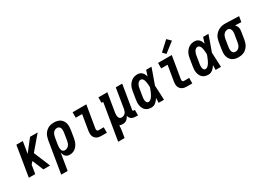

<svg xmlns="http://www.w3.org/2000/svg" viewBox="-5 -1748 4030 2919"><g transform="rotate(-30 2010.0 -288.5)"><path d="M23 0 110 -530H223L189 -323L350 -530H484L277 -287L396 0H278L197 -194L160 -151L135 0Z M473 205 565 -352Q570 -377 577.5 -401Q585 -425 598.5 -447Q612 -469 631.5 -487.5Q651 -506 674 -517.5Q697 -529 722 -533.5Q747 -538 771 -538Q800 -538 828 -531.5Q856 -525 878.5 -510Q901 -495 916.5 -472Q932 -449 938.5 -422Q945 -395 944.5 -366Q944 -337 939 -308L918 -178Q914 -155 907.5 -133Q901 -111 890 -90Q879 -69 863.5 -50Q848 -31 828 -17.5Q808 -4 785 2Q762 8 740 8Q719 8 699.5 1.5Q680 -5 667 -19Q654 -33 646 -51Q638 -69 634 -89L586 205ZM708 -88Q728 -88 746.5 -97Q765 -106 778 -121.5Q791 -137 798 -155.5Q805 -174 808 -193L829 -323Q831 -337 832 -350Q833 -363 832 -376Q831 -389 827 -401.5Q823 -414 815 -423.5Q807 -433 795 -437.5Q783 -442 769 -442Q751 -442 733 -433Q715 -424 703 -408Q691 -392 685 -373.5Q679 -355 675 -337L656 -220Q654 -206 652.5 -192Q651 -178 651.5 -164Q652 -150 654.5 -136.5Q657 -123 663.5 -112Q670 -101 682 -94.5Q694 -88 708 -88Z M1300 0Q1278 0 1257 -3.5Q1236 -7 1218 -17Q1200 -27 1187 -42.5Q1174 -58 1167.5 -77.5Q1161 -97 1161 -119Q1161 -141 1164 -163L1209 -434H1097V-530H1338L1274 -147Q1273 -138 1273 -129.5Q1273 -121 1275.5 -113.5Q1278 -106 1285 -101Q1292 -96 1300 -96H1393V0Z M1473 205 1579 -434H1550V-530H1707L1654 -207Q1652 -194 1651 -180.5Q1650 -167 1650.5 -154.5Q1651 -142 1654.5 -130Q1658 -118 1664.5 -108Q1671 -98 1682.5 -93Q1694 -88 1707 -88Q1725 -88 1741.5 -95.5Q1758 -103 1770 -116.5Q1782 -130 1788.5 -146.5Q1795 -163 1798 -180L1855 -530H1968L1899 -111Q1898 -107 1898.5 -102Q1899 -97 1902 -94Q1905 -91 1909.5 -89.5Q1914 -88 1918 -88H1935V8H1902Q1882 8 1862 4.5Q1842 1 1825 -9.5Q1808 -20 1797.5 -36.5Q1787 -53 1784 -72Q1776 -56 1764.5 -40.5Q1753 -25 1738 -13.5Q1723 -2 1705 3Q1687 8 1670 8Q1655 8 1640.5 5Q1626 2 1613 -3Q1613 23 1610 49.5Q1607 76 1603 102L1586 205Z M2176 8Q2149 8 2122 1Q2095 -6 2075 -22.5Q2055 -39 2043 -62.5Q2031 -86 2026 -112.5Q2021 -139 2022 -167Q2023 -195 2028 -222L2049 -352Q2053 -376 2060 -399Q2067 -422 2079 -443.5Q2091 -465 2108.5 -483.5Q2126 -502 2147 -515Q2168 -528 2192 -533Q2216 -538 2239 -538Q2262 -538 2282.5 -529.5Q2303 -521 2317.5 -506Q2332 -491 2341.5 -471.5Q2351 -452 2357 -431Q2365 -456 2372.5 -480.5Q2380 -505 2388 -530H2482Q2457 -461 2433.5 -392Q2410 -323 2384 -254Q2388 -191 2390.5 -127.5Q2393 -64 2396 0H2302Q2303 -21 2303.5 -42Q2304 -63 2304 -84Q2293 -66 2280 -50Q2267 -34 2250.5 -20.5Q2234 -7 2215 0.5Q2196 8 2176 8ZM2176 -88Q2191 -88 2204 -95.5Q2217 -103 2227.5 -114Q2238 -125 2246 -138Q2254 -151 2261 -164Q2268 -177 2274 -190.5Q2280 -204 2285.5 -217.5Q2291 -231 2296.5 -244.5Q2302 -258 2306 -272Q2306 -285 2305.5 -297.5Q2305 -310 2303.5 -322.5Q2302 -335 2300.5 -347.5Q2299 -360 2296.5 -372.5Q2294 -385 2290 -396.5Q2286 -408 2279.5 -418Q2273 -428 2262.5 -435Q2252 -442 2239 -442Q2222 -442 2206.5 -431Q2191 -420 2181.5 -404Q2172 -388 2167 -371Q2162 -354 2159 -337L2138 -207Q2136 -195 2134.5 -183Q2133 -171 2133 -158.5Q2133 -146 2135 -134.5Q2137 -123 2141.5 -112.5Q2146 -102 2155 -95Q2164 -88 2176 -88Z M2800 0Q2778 0 2757 -3.5Q2736 -7 2718 -17Q2700 -27 2687 -42.5Q2674 -58 2667.5 -77.5Q2661 -97 2661 -119Q2661 -141 2664 -163L2709 -434H2597V-530H2838L2774 -147Q2773 -138 2773 -129.5Q2773 -121 2775.5 -113.5Q2778 -106 2785 -101Q2792 -96 2800 -96H2893V0ZM2777 -584 2727 -636 2886 -782 2950 -718Z M3176 8Q3149 8 3122 1Q3095 -6 3075 -22.5Q3055 -39 3043 -62.5Q3031 -86 3026 -112.5Q3021 -139 3022 -167Q3023 -195 3028 -222L3049 -352Q3053 -376 3060 -399Q3067 -422 3079 -443.5Q3091 -465 3108.5 -483.5Q3126 -502 3147 -515Q3168 -528 3192 -533Q3216 -538 3239 -538Q3262 -538 3282.5 -529.5Q3303 -521 3317.5 -506Q3332 -491 3341.5 -471.5Q3351 -452 3357 -431Q3365 -456 3372.5 -480.5Q3380 -505 3388 -530H3482Q3457 -461 3433.5 -392Q3410 -323 3384 -254Q3388 -191 3390.5 -127.5Q3393 -64 3396 0H3302Q3303 -21 3303.5 -42Q3304 -63 3304 -84Q3293 -66 3280 -50Q3267 -34 3250.5 -20.5Q3234 -7 3215 0.5Q3196 8 3176 8ZM3176 -88Q3191 -88 3204 -95.5Q3217 -103 3227.5 -114Q3238 -125 3246 -138Q3254 -151 3261 -164Q3268 -177 3274 -190.5Q3280 -204 3285.5 -217.5Q3291 -231 3296.5 -244.5Q3302 -258 3306 -272Q3306 -285 3305.5 -297.5Q3305 -310 3303.5 -322.5Q3302 -335 3300.5 -347.5Q3299 -360 3296.5 -372.5Q3294 -385 3290 -396.5Q3286 -408 3279.5 -418Q3273 -428 3262.5 -435Q3252 -442 3239 -442Q3222 -442 3206.5 -431Q3191 -420 3181.5 -404Q3172 -388 3167 -371Q3162 -354 3159 -337L3138 -207Q3136 -195 3134.5 -183Q3133 -171 3133 -158.5Q3133 -146 3135 -134.5Q3137 -123 3141.5 -112.5Q3146 -102 3155 -95Q3164 -88 3176 -88Z M3704 8Q3675 8 3647 1.5Q3619 -5 3596.5 -20Q3574 -35 3559 -58Q3544 -81 3537 -108Q3530 -135 3530.5 -164Q3531 -193 3536 -222L3557 -352Q3562 -377 3570 -401Q3578 -425 3592.5 -446.5Q3607 -468 3627 -485.5Q3647 -503 3670.5 -514.5Q3694 -526 3718.5 -532Q3743 -538 3767 -538Q3771 -538 3775 -538Q3779 -538 3783 -538L4020 -530L4004 -434L3895 -438Q3908 -426 3917 -411.5Q3926 -397 3930.5 -380Q3935 -363 3934.5 -344.5Q3934 -326 3931 -308L3910 -178Q3906 -153 3898 -129Q3890 -105 3876.5 -83Q3863 -61 3843.5 -42.5Q3824 -24 3801 -12.5Q3778 -1 3753 3.5Q3728 8 3704 8ZM3706 -88Q3724 -88 3742 -97.5Q3760 -107 3772 -122.5Q3784 -138 3790.5 -156.5Q3797 -175 3800 -193L3821 -323Q3823 -336 3824.5 -348.5Q3826 -361 3825 -373.5Q3824 -386 3821 -397.5Q3818 -409 3811.5 -419Q3805 -429 3794.5 -435Q3784 -441 3772 -442H3767Q3765 -442 3763.5 -442Q3762 -442 3761 -442Q3743 -442 3725 -432Q3707 -422 3695 -406.5Q3683 -391 3676.5 -373Q3670 -355 3667 -337L3646 -207Q3644 -193 3643 -180Q3642 -167 3643 -154Q3644 -141 3648 -128.5Q3652 -116 3660 -106.5Q3668 -97 3680.5 -92.5Q3693 -88 3706 -88Z"/></g></svg>

Font: Iosevka Slab
Style: Bold Italic
Weight: 700
Italic angle: -9°
Monospace: yes
Designer: Belleve Invis
Foundry: Belleve Invis
Version: Version 11.1.0; ttfautohint (v1.8.3)